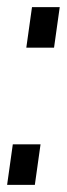

<svg xmlns="http://www.w3.org/2000/svg" viewBox="-26 -520 188 540"><path d="M88 -114 72 0H-6L10 -114ZM142 -500 126 -386H48L64 -500Z"/></svg>

Font: Pathway Extreme Condensed
Style: Italic
Weight: 400
Width: 3
Italic angle: -8°
Version: Version 1.001;gftools[0.9.26]